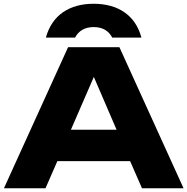

<svg xmlns="http://www.w3.org/2000/svg" viewBox="-20 -1001 997 1021"><path d="M342 -750 1 0H222L285 -144H672L735 0H956L615 -750ZM732 -801C700 -922 605 -981 478 -981C351 -981 257 -922 224 -801H379C398 -837 431 -857 478 -857C526 -857 558 -837 577 -801ZM357 -311 479 -592 600 -311Z"/></svg>

Font: Bounded
Style: Bold
Weight: 700
Designer: Vlad Churkin
Version: Version 3.0